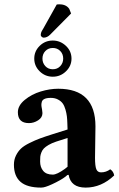

<svg xmlns="http://www.w3.org/2000/svg" viewBox="-20 -851 546 881"><path d="M290 -85.9V-217.8L237.8 -201.2Q217.3 -194.3 203.1 -186Q189 -177.7 181.4 -169.9Q173.8 -162.1 169.7 -151.1Q165.5 -140.1 164.8 -131.8Q164.1 -123.5 164.1 -109.9Q164.1 -84 178.2 -66.9Q192.4 -49.8 222.2 -49.8Q241.2 -49.8 277.8 -76.2Q279.8 -77.6 283.9 -81.1Q288.1 -84.5 290 -85.9ZM174.8 -582Q174.8 -562 188 -547.6Q201.2 -533.2 222.2 -533.2Q243.2 -533.2 256.6 -547.6Q270 -562 270 -582Q270 -603.5 256.3 -617.2Q242.7 -630.9 222.2 -630.9Q201.7 -630.9 188.2 -616.9Q174.8 -603 174.8 -582ZM294.9 -48.8 289.1 -47.9Q274.9 -33.7 237.1 -14.4Q199.2 4.9 179.2 8.8Q175.3 9.8 168.9 9.8Q104.5 9.8 74.2 -16.6Q43.9 -43 43.9 -95.2Q43.9 -118.2 53.2 -137.2Q62.5 -156.2 76.2 -169.2Q89.8 -182.1 115.5 -194.8Q141.1 -207.5 163.6 -215.8Q186 -224.1 223.1 -235.8L290 -256.8Q290 -275.4 289.1 -283.2Q288.6 -302.7 286.9 -317.1Q285.2 -331.5 280.3 -348.6Q275.4 -365.7 267.6 -376.5Q259.8 -387.2 245.8 -394.5Q231.9 -401.9 212.9 -401.9Q172.9 -401.9 170.9 -378.9Q169.9 -376 169.9 -369.1Q169.9 -366.2 170.4 -362.8Q170.9 -359.4 171.6 -355.5Q172.4 -351.6 172.9 -349.1Q174.8 -337.4 174.8 -332Q174.8 -311.5 154.8 -298.8Q134.8 -286.1 112.8 -286.1Q62 -286.1 62 -335.9Q62 -366.7 93.5 -392.6Q125 -418.5 166.7 -431.2Q208.5 -443.8 247.1 -443.8Q418 -443.8 418 -271L416 -127Q416 -89.4 421.9 -74.7Q427.7 -60.1 443.8 -60.1Q466.8 -60.1 485.8 -74.2Q501 -64.5 503.9 -45.9Q445.3 9.8 373 9.8Q304.7 9.8 294.9 -48.8ZM222.2 -665Q256.3 -665 282.2 -640.9Q308.1 -616.7 308.1 -582Q308.1 -548.3 282.7 -523.7Q257.3 -499 222.2 -499Q187.5 -499 162.4 -523.4Q137.2 -547.9 137.2 -582Q137.2 -616.2 162.1 -640.6Q187 -665 222.2 -665ZM178.2 -719.2 240.2 -830.1Q242.2 -831.1 252.9 -831.1Q283.7 -831.1 297.9 -810.1L306.2 -789.1L210 -691.9Q196.3 -678.2 180.2 -678.2Q175.8 -678.2 171.4 -682.1Q167 -686 167 -689.9Q167 -701.2 173.8 -711.9Q174.3 -712.9 176 -715.6Q177.7 -718.3 178.2 -719.2Z"/></svg>

Font: Common Serif
Style: Bold
Weight: 700
Designer: Philipp H. Poll, Khaled Hosny
Foundry: Stefan Peev, Context Ltd.
Version: Version 1.026